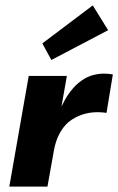

<svg xmlns="http://www.w3.org/2000/svg" viewBox="-20 -692 438 712"><path d="M156 0H14.5L86.5 -410.5H228L208 -297L215 -310.5Q220 -321.5 229.2 -336Q238.5 -350.5 252 -366Q265.5 -381.5 284.8 -394.8Q304 -408 324.8 -413.5Q345.5 -419 365.5 -419Q382.5 -419 398.5 -416L375 -273.5Q357.5 -276 342.5 -276Q279.5 -276 233 -238.5Q192 -201 180 -134.5Q168 -68 156 0ZM170.5 -469.5 137 -531 324 -672 381 -580Z"/></svg>

Font: Lucymar Sans
Style: Bold Italic
Weight: 700
Italic angle: -10°
Foundry: The League of Moveable Type (original font) / Main changes by Cristiano Sobral with portions from Mirco Monsees
Version: Version 2.00;August 30, 2020;FontCreator 13.0.0.2681 64-bit